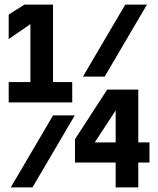

<svg xmlns="http://www.w3.org/2000/svg" viewBox="-20 -820 690 840"><path d="M623 -800 438 -485H343L528 -800ZM307 -315 122 0H27L212 -315ZM18 -372V-461H113V-774L159 -746L18 -649V-756L87 -800H212V-461H296V-372ZM585 -428V-197H634V-109H585V0H486V-109H308V-211L449 -428ZM373 -164 355 -197H486V-424H543Z"/></svg>

Font: Martian Mono SemiCondensed Medium
Style: Regular
Weight: 500
Width: 4
Designer: Roman Shamin
Foundry: Evil Martians
Version: Version 1.000